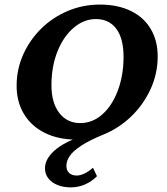

<svg xmlns="http://www.w3.org/2000/svg" viewBox="-20 -602 730 840"><path d="M289.1 217.8Q257.8 217.8 231.9 207.5Q206.1 197.3 191.4 178.2Q176.8 159.2 176.8 134.8Q176.8 93.8 217.8 57.1Q258.8 20.5 336.9 -5.9V8.8H314.5Q235.4 8.8 176.3 -20.5Q117.2 -49.8 85 -103Q52.7 -156.2 52.7 -226.6Q52.7 -298.8 81.5 -363.3Q110.4 -427.7 160.6 -477.1Q210.9 -526.4 276.9 -554.2Q342.8 -582 417 -582Q495.1 -582 552.2 -554.2Q609.4 -526.4 639.6 -475.1Q669.9 -423.8 669.9 -355.5Q669.9 -279.3 638.2 -210.9Q606.4 -142.6 553.2 -91.8Q500 -41 435.5 -14.6Q371.1 11.7 335 35.6Q298.8 59.6 284.7 81.1Q270.5 102.5 270.5 123Q270.5 144.5 283.2 155.3Q295.9 166 315.4 166Q331.1 166 349.6 157.2Q368.2 148.4 386.7 131.8L404.3 168.9Q380.9 192.4 351.6 205.1Q322.3 217.8 289.1 217.8ZM331.1 -63.5Q384.8 -63.5 427.7 -101.6Q470.7 -139.6 495.6 -206.1Q520.5 -272.5 520.5 -353.5Q520.5 -433.6 488.8 -476.1Q457 -518.6 399.4 -518.6Q346.7 -518.6 301.8 -480Q256.8 -441.4 231 -376Q205.1 -310.5 205.1 -228.5Q205.1 -152.3 239.3 -107.9Q273.4 -63.5 331.1 -63.5Z"/></svg>

Font: Crimson Pro
Style: Bold Italic
Weight: 700
Italic angle: -12°
Designer: Jacques Le Bailly
Foundry: Baron von Fonthausen
Version: Version 1.003